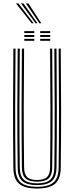

<svg xmlns="http://www.w3.org/2000/svg" viewBox="-20 -1080 427 1106"><path d="M193.8 6Q121.5 6 89.8 -21.8Q58 -49.5 57 -113.8Q55 -283.2 55.2 -455Q55.5 -626.8 57 -800H69.5Q67.8 -634 67.5 -461.4Q67.2 -288.8 69.5 -114Q70.2 -54.2 99.6 -29Q129 -3.8 193.8 -3.8Q258 -3.8 287.5 -28.9Q317 -54 317.8 -114Q320 -283.2 319.8 -455Q319.5 -626.8 317.8 -800H330Q331.8 -626.8 332 -457.1Q332.2 -287.5 330 -113.8Q329.2 -49.5 297.5 -21.8Q265.8 6 193.8 6ZM193.8 -13.8Q134.8 -13.8 108.6 -36.9Q82.5 -60 81.8 -114.2Q79.5 -284.2 79.8 -455.4Q80 -626.5 81.8 -800H94Q92.2 -633.2 92 -460.4Q91.8 -287.5 94 -114.2Q94.8 -65.2 118.1 -44.5Q141.5 -23.8 193.8 -23.8Q245.8 -23.8 269.1 -44.5Q292.5 -65.2 293 -114.2Q295.2 -283.8 295 -455.1Q294.8 -626.5 293 -800H305.5Q307 -627.2 307.4 -457.5Q307.8 -287.8 305.5 -114.2Q304.8 -60 278.5 -36.9Q252.2 -13.8 193.8 -13.8ZM193.8 -33.5Q147.8 -33.5 127.4 -52.2Q107 -71 106.2 -114.5Q104 -285.2 104.4 -455.9Q104.8 -626.5 106.2 -800H118.8Q117 -634 116.8 -460.5Q116.5 -287 118.8 -114.8Q119.2 -77 136.2 -60.1Q153.2 -43.2 193.8 -43.2Q234 -43.2 251 -60.1Q268 -77 268.5 -114.8Q270.8 -285.2 270.5 -455.9Q270.2 -626.5 268.5 -800H280.8Q282.5 -627 282.8 -457Q283 -287 280.8 -114.5Q280.2 -70.5 259.8 -52Q239.2 -33.5 193.8 -33.5ZM211.5 -889.5V-900.8H269.2V-889.5ZM120 -889.5V-900.8H177.5V-889.5ZM120 -867.2V-878.5H177.5V-867.2ZM211.5 -867.2V-878.5H269.2V-867.2ZM120 -845V-856.2H177.5V-845ZM211.5 -845V-856.2H269.2V-845ZM162.5 -945.8 71.8 -1060.5H86.2L174 -945.8ZM184.8 -945.8 100.5 -1060.5H115L196 -945.8ZM207 -945.8 129 -1060.5H143.5L218.2 -945.8Z"/></svg>

Font: Big Shoulders Inline Text Light
Style: Regular
Weight: 300
Designer: Patric King
Foundry: XO Type Co
Version: Version 1.000